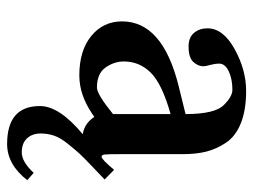

<svg xmlns="http://www.w3.org/2000/svg" viewBox="-104 -380 695 526"><g transform="rotate(90 243.0 -117.5)"><path d="M293 -80.1V-237.8Q210.9 -214.8 179.9 -183.8Q148.9 -152.8 148.9 -109.9Q148.9 -83 165.5 -59.6Q182.1 -36.1 220.2 -36.1Q238.8 -36.1 293 -80.1ZM230 -444.8Q281.7 -444.8 317.9 -430.4Q354 -416 371.6 -389.4Q389.2 -362.8 396 -335Q402.8 -307.1 402.8 -271V-102.1Q402.8 -64.9 403.8 -56.9Q404.8 -48.8 410.2 -48.8Q417 -48.8 445.8 -83L472.2 -57.1Q466.3 -51.3 438.2 -24.7Q410.2 2 401.1 12Q392.1 22 375 43Q357.9 64 352.1 81.5Q346.2 99.1 346.2 118.2Q346.2 141.1 359.6 155.5Q373 169.9 397.9 169.9Q423.8 169.9 454.1 137.2L474.1 154.8Q431.2 210 375 210Q271 210 271 120.1Q271 66.9 348.1 2.9Q318.4 -2 300.8 -28.8L292 -22.9Q240.2 12.2 187 12.2Q119.1 12.2 79.1 -20.5Q39.1 -53.2 39.1 -105Q39.1 -215.8 215.8 -259.8L293 -278.8Q293 -360.8 267.1 -384.8Q245.1 -406.7 227.1 -407.2Q197.3 -407.2 176 -397.2Q154.8 -387.2 154.8 -371.1Q154.8 -359.9 158.4 -346.4Q162.1 -333 162.1 -328.1Q162.1 -313 150.1 -300Q138.2 -287.1 107.9 -287.1Q83 -287.1 70.6 -302Q58.1 -316.9 58.1 -338.9Q58.1 -381.8 115 -413.3Q171.9 -444.8 230 -444.8Z"/></g></svg>

Font: Linux Libertine
Style: Semibold
Weight: 600
Designer: Philipp H. Poll
Foundry: Philipp H. Poll
Version: Version 5.1.2 ; ttfautohint (v0.9)